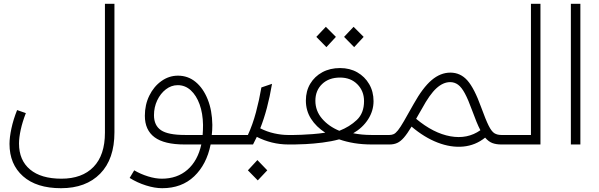

<svg xmlns="http://www.w3.org/2000/svg" viewBox="-20 -760 3153 1010"><path d="M301 230Q172 230 101 167Q30 104 30 -3Q30 -37 40 -84Q50 -131 70 -181L116 -165Q98 -119 89 -77.5Q80 -36 80 -5Q80 83 138 131.5Q196 180 303 180Q412 180 472 118Q532 56 532 -62V-740H582V-64Q582 77 507 153.5Q432 230 301 230Z M833 230Q794 230 748 215.5Q702 201 662 176L686 136Q720 156 759 168Q798 180 831 180Q912 180 966 133Q1020 86 1039 0H951Q844 0 793 -38Q742 -76 742 -151Q742 -209 765.5 -257Q789 -305 829 -333.5Q869 -362 916 -362Q969 -362 1009 -329Q1049 -296 1072.5 -237.5Q1096 -179 1097 -103Q1097 -74 1094 -50H1167V0H1088Q1067 105 1001.5 167.5Q936 230 833 230ZM953 -50H1046Q1048 -75 1048 -103Q1047 -164 1030 -211Q1013 -258 983.5 -285Q954 -312 915 -312Q881 -312 852.5 -290Q824 -268 807 -232Q790 -196 790 -154Q790 -100 827 -75Q864 -50 953 -50Z M1167 -50H1284Q1309 -104 1326.5 -169.5Q1344 -235 1355 -300L1411 -319Q1388 -183 1349 -85Q1384 -67 1422.5 -58.5Q1461 -50 1493 -50H1499V0H1497Q1452 0 1410 -10.5Q1368 -21 1331 -40Q1321 -20 1311 0H1167Q1137 0 1137 -25Q1137 -50 1167 -50ZM1336 189 1284 136 1334 82 1386 136Z M1499 -50H1527Q1539 -50 1565 -51Q1591 -52 1624.5 -54.5Q1658 -57 1691 -62Q1643 -93 1616 -135.5Q1589 -178 1589 -231Q1589 -281 1612 -319.5Q1635 -358 1675.5 -380Q1716 -402 1769 -402Q1820 -402 1859.5 -379.5Q1899 -357 1922 -317.5Q1945 -278 1945 -228Q1945 -177 1916.5 -132.5Q1888 -88 1838 -59Q1884 -50 1933 -50H2015V0H1937Q1886 0 1843.5 -7Q1801 -14 1764 -27Q1724 -16 1676.5 -10Q1629 -4 1588.5 -2Q1548 0 1529 0H1499Q1469 0 1469 -25Q1469 -50 1499 -50ZM1765 -72Q1819 -93 1857 -129Q1895 -165 1895 -228Q1895 -281 1860 -316.5Q1825 -352 1769 -352Q1710 -352 1674.5 -318Q1639 -284 1639 -230Q1639 -177 1674 -136Q1709 -95 1765 -72ZM1697 -512 1644 -566 1694 -619 1747 -566ZM1843 -512 1790 -566 1840 -619 1893 -566Z M2015 -50H2029Q2041 -50 2051 -54.5Q2061 -59 2073.5 -74.5Q2086 -90 2105 -123Q2124 -156 2156 -213Q2204 -299 2250.5 -338.5Q2297 -378 2349 -378Q2402 -378 2438.5 -337Q2475 -296 2511 -196Q2535 -130 2550.5 -99Q2566 -68 2581 -59Q2596 -50 2617 -50H2621V0H2617Q2590 0 2570 -7.5Q2550 -15 2532 -36Q2481 5 2416.5 11Q2352 17 2282 -10Q2212 -37 2145 -94Q2122 -56 2104.5 -36Q2087 -16 2069.5 -8Q2052 0 2029 0H2015Q1985 0 1985 -25Q1985 -50 2015 -50ZM2200 -189Q2191 -174 2183.5 -160.5Q2176 -147 2169 -135Q2260 -59 2349.5 -43Q2439 -27 2507 -75Q2497 -94 2486.5 -119.5Q2476 -145 2464 -178Q2443 -236 2425.5 -268.5Q2408 -301 2389.5 -314.5Q2371 -328 2348 -328Q2311 -328 2275.5 -295.5Q2240 -263 2200 -189Z M2621 -50H2773V-740H2823V0H2621Q2591 0 2591 -25Q2591 -50 2621 -50Z M2983 -740H3033V0H2983Z"/></svg>

Font: Readex Pro ExtraLight
Style: Regular
Weight: 200
Designer: Bonnie Shaver-Troup, Thomas Jockin
Foundry: Lexend
Version: Version 1.203; ttfautohint (v1.8.3)